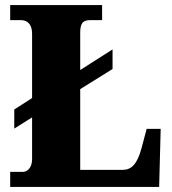

<svg xmlns="http://www.w3.org/2000/svg" viewBox="-20 -734 676 754"><path d="M20 0H605L611 -228H556L536 -153C519 -89 496 -67 462 -67H295V-384L422 -463V-540L295 -459V-604C295 -639 302 -655 335 -655H381V-714H20V-655H62C87 -655 106 -639 106 -602V-349L36 -304V-229L106 -273V-109C106 -75 87 -59 70 -59H20Z"/></svg>

Font: Noto Serif Sinhala SemiCondensed Black
Style: Regular
Weight: 900
Width: 4
Designer: Jelle Bosma - Monotype Design Team
Foundry: Monotype Imaging Inc.
Version: Version 2.007